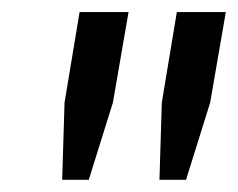

<svg xmlns="http://www.w3.org/2000/svg" viewBox="-20 -706 394 318"><path d="M83 -408.2 86.9 -536.1 111.8 -686H192.9L167 -536.1L127 -408.2ZM244.1 -408.2 248 -536.1 272.9 -686H354L328.1 -536.1L288.1 -408.2Z"/></svg>

Font: Archivo Expanded Light
Style: Italic
Weight: 300
Width: 7
Italic angle: -10°
Designer: Hector Gatti
Foundry: Omnibus-Type
Version: Version 2.001